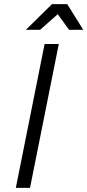

<svg xmlns="http://www.w3.org/2000/svg" viewBox="-20 -914 425 934"><path d="M266 -700 126 0H57L197 -700ZM385 -769H316L261 -845L175 -769H106L233 -894H307Z"/></svg>

Font: Gontserrat Light
Style: Italic
Weight: 300
Italic angle: -11.3°
Designer: Julieta Ulanovsky
Foundry: Julieta Ulanovsky
Version: Version 6.001